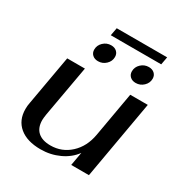

<svg xmlns="http://www.w3.org/2000/svg" viewBox="-179 -899 989 1042"><g transform="rotate(30 315.5 -378.0)"><path d="M42 -139Q42 -160 46 -179L101 -490H212L155 -170Q151 -144 151 -133Q151 -85 178.5 -60Q206 -35 258 -35Q329 -35 381 -83Q433 -131 447 -211L496 -490H606L520 0H409L424 -84Q392 -40 338 -15Q284 10 222 10Q137 10 89.5 -29.5Q42 -69 42 -139ZM204 -605Q204 -632 224.5 -651.5Q245 -671 273 -671Q295 -671 308.5 -658.5Q322 -646 322 -626Q322 -599 301.5 -579.5Q281 -560 253 -560Q231 -560 217.5 -572.5Q204 -585 204 -605ZM440 -605Q440 -632 460.5 -651.5Q481 -671 509 -671Q531 -671 544.5 -658.5Q558 -646 558 -626Q558 -599 537.5 -579.5Q517 -560 489 -560Q467 -560 453.5 -572.5Q440 -585 440 -605ZM252 -766H568L559 -717H243Z"/></g></svg>

Font: Fahkwang Medium
Style: Italic
Weight: 500
Italic angle: -10°
Version: Version 1.000; ttfautohint (v1.6)